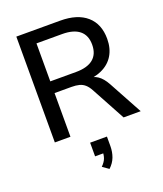

<svg xmlns="http://www.w3.org/2000/svg" viewBox="-172 -817 1022 1202"><g transform="rotate(-20 338.5 -216.0)"><path d="M82 0V-705H374Q488 -705 550 -651Q612 -597 612 -498Q612 -434 584 -388Q556 -342 502.5 -318Q449 -294 374 -294L383 -308H409Q449 -308 478.5 -288Q508 -268 532 -224L654 0H540L418 -225Q404 -251 387.5 -265.5Q371 -280 349.5 -285.5Q328 -291 299 -291H186V0ZM186 -369H357Q433 -369 472 -401Q511 -433 511 -496Q511 -558 472 -590Q433 -622 357 -622H186ZM347 273 306 244Q329 221 336.5 200Q344 179 344 155L368 168H289V77H401V140Q401 179 388.5 212.5Q376 246 347 273Z"/></g></svg>

Font: Nunito Sans 12pt ExtraLight 12pt SemiBold
Style: Regular
Weight: 600
Version: Version 3.101;gftools[0.9.27]